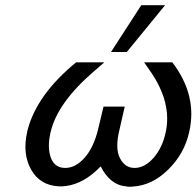

<svg xmlns="http://www.w3.org/2000/svg" viewBox="-20 -712 759 742"><path d="M409 -511 526 -692H618L470 -511ZM85 -202Q85 -205 87 -211Q123 -347 274 -471H383L345 -438Q201 -315 175 -199Q162 -141 177 -101Q192 -63 232 -63Q272 -63 307 -102.5Q342 -142 359 -212L380 -300H462L442 -212Q424 -140 443 -102Q462 -63 500 -63Q539 -63 573 -101.5Q607 -140 620 -199Q646 -315 560 -438L537 -471H646Q744 -343 711 -201Q692 -117 629.5 -56Q567 5 493 9Q477 11 466 8Q406 3 369 -69Q305 -2 234 7Q216 9 206 8Q134 4 100 -57Q66 -118 85 -202Z"/></svg>

Font: Coval
Style: Book Italic
Weight: 350
Foundry: Context Ltd
Version: Version 001.000